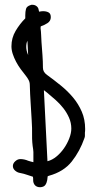

<svg xmlns="http://www.w3.org/2000/svg" viewBox="-20 -773 392 805"><path d="M28 -579Q28 -614 45.5 -643.5Q63 -673 86 -696V-709Q86 -724 89 -735.5Q92 -747 109 -752Q110 -753 115 -753Q126 -753 133.5 -747Q141 -741 142 -732Q142 -730 144 -724Q154 -726 159 -726H162Q174 -726 183.5 -721Q193 -716 193 -701Q193 -685 179 -676Q165 -667 152 -663H151Q151 -661 150.5 -659Q150 -657 150 -656V-655Q152 -641 152.5 -625.5Q153 -610 154 -596Q156 -569 158 -542.5Q160 -516 160 -489Q160 -471 177 -459Q206 -438 235 -414.5Q264 -391 286.5 -364Q309 -337 323 -304.5Q337 -272 337 -232Q337 -222 336 -217V-212Q336 -207 336 -203Q336 -199 334 -194Q315 -139 281 -96Q247 -53 185 -36Q184 -36 180 -34Q179 -31 179 -26.5Q179 -22 178 -18Q176 -6 170 2.5Q164 11 149 12Q134 12 126.5 3.5Q119 -5 119 -18Q119 -21 119 -24.5Q119 -28 118 -32Q105 -36 92 -40.5Q79 -45 68 -47L63 -48Q52 -50 43 -58Q34 -66 34 -77Q34 -88 44 -97Q54 -106 65 -106Q82 -106 98 -99Q103 -97 108 -96Q113 -95 120 -93V-103V-124Q120 -129 120 -135.5Q120 -142 119 -147Q114 -176 114.5 -206.5Q115 -237 113 -266Q111 -304 108.5 -341Q106 -378 105 -416Q105 -428 100 -437.5Q95 -447 87 -457Q77 -469 66.5 -483.5Q56 -498 47.5 -514Q39 -530 33.5 -546.5Q28 -563 28 -579ZM164 -395 179 -97Q199 -102 217 -117Q235 -132 248.5 -151.5Q262 -171 270.5 -193Q279 -215 279 -234Q279 -258 269.5 -279.5Q260 -301 245.5 -319.5Q231 -338 213 -354Q195 -370 178 -384L173 -388Q171 -390 168.5 -391.5Q166 -393 164 -395ZM90 -576Q90 -561 98 -542L95 -602Q90 -592 90 -576Z"/></svg>

Font: PreciousPlastic
Style: Regular
Weight: 700
Version: Version 001.006